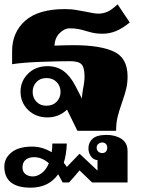

<svg xmlns="http://www.w3.org/2000/svg" viewBox="-21 -605 663 888"><path d="M569 -252Q569 -220 562.5 -193.5Q556 -167 543 -130Q529 -90 522.5 -62.5Q516 -35 516 0H337L289 -98Q251 -62 199 -62Q144 -62 109 -96.5Q74 -131 74 -181Q74 -230 109 -264.5Q144 -299 199 -299Q241 -299 272 -277Q303 -255 327 -209L358 -149Q358 -160 360 -173.5Q362 -187 363 -194Q370 -226 370 -252Q370 -292 356.5 -307Q343 -322 303 -322Q254 -322 169.5 -319Q85 -316 35 -308V-369Q35 -455 95.5 -509Q156 -563 280 -563Q310 -563 339 -557.5Q368 -552 375 -551Q415 -542 434 -542Q456 -542 475.5 -550.5Q495 -559 523 -585L579 -501Q543 -472 513.5 -460.5Q484 -449 454 -449Q431 -449 415 -452Q399 -455 379 -461Q360 -467 342.5 -470.5Q325 -474 300 -474Q278 -474 255.5 -452.5Q233 -431 231 -394Q287 -396 320 -396Q442 -396 505.5 -366.5Q569 -337 569 -252ZM259 -180Q259 -207 241 -225.5Q223 -244 194 -244Q165 -244 147.5 -225.5Q130 -207 130 -180Q130 -153 147.5 -134.5Q165 -116 194 -116Q223 -116 241 -134.5Q259 -153 259 -180ZM569 94V239H405L347 183Q319 217 298 239H269Q262 225 248 201Q204 263 121 263Q-1 263 -1 165Q-1 127 32 100Q65 73 128 73Q174 73 218 99Q221 81 221 59H288Q286 110 274 148Q284 160 288 167L347 106L430 184V136Q409 133 398.5 116.5Q388 100 388 81Q388 54 407.5 36.5Q427 19 472 19Q513 19 541 37.5Q569 56 569 94ZM475 78Q475 67 468.5 60.5Q462 54 452 54Q442 54 434 60.5Q426 67 426 78Q426 90 434 96.5Q442 103 452 103Q462 103 468.5 96.5Q475 90 475 78ZM205 150Q173 122 137 122Q111 122 97 134.5Q83 147 83 169Q83 190 97 200.5Q111 211 131 211Q151 211 171.5 196Q192 181 205 150Z"/></svg>

Font: Taviraj Black
Style: Regular
Weight: 900
Designer: Katatrad Team
Foundry: CadsonDemak
Version: Version 1.030